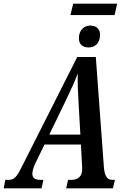

<svg xmlns="http://www.w3.org/2000/svg" viewBox="-60 -1024 677 1044"><path d="M323 -942H563L577 -1004H338ZM422 -766C452 -766 484 -784 484 -835C484 -868 462 -885 431 -885C394 -885 369 -857 369 -816C369 -782 390 -766 422 -766ZM176 -46H160C131 -46 116 -56 116 -79C116 -93 121 -112 133 -138L182 -238H380L386 -127C386 -121 387 -113 387 -106C387 -64 364 -46 328 -46H310L300 0H554L565 -46H551C518 -46 507 -74 504 -127L461 -714H360L62 -124C30 -59 17 -46 -14 -46H-31L-40 0H166ZM298 -478C328 -541 345 -577 363 -625C361 -577 364 -528 367 -469L377 -292H208Z"/></svg>

Font: Noto Serif Condensed Semi
Style: Italic
Weight: 600
Width: 3
Italic angle: -12°
Designer: Monotype Design Team
Foundry: Monotype Imaging Inc.
Version: Version 1.901